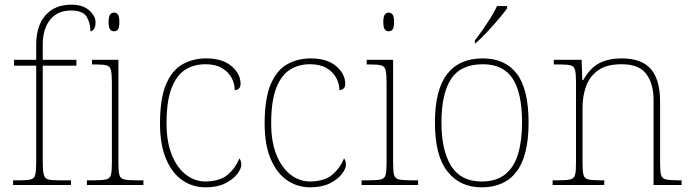

<svg xmlns="http://www.w3.org/2000/svg" viewBox="-20 -792 2965 822"><path d="M36 0V-20H68Q98 -20 112.5 -24Q127 -28 131 -44.5Q135 -61 135 -98V-511H40V-536H135V-600Q135 -682 175 -727Q215 -772 286 -772Q334 -772 361.5 -748Q389 -724 389 -697Q389 -677 382 -667.5Q375 -658 367 -658Q367 -695 350.5 -721Q334 -747 284 -747Q226 -747 194.5 -707.5Q163 -668 163 -600V-536H307V-511H163V-98Q163 -61 167.5 -44.5Q172 -28 186 -24Q200 -20 230 -20H284V0Z M468 -658Q458 -658 451.5 -666Q445 -674 445 -698Q445 -721 451.5 -729.5Q458 -738 468 -738Q479 -738 485 -729.5Q491 -721 491 -698Q491 -674 485 -666Q479 -658 468 -658ZM352 0V-20H382Q419 -20 435 -24Q451 -28 455 -43.5Q459 -59 459 -94V-438Q459 -475 455 -491.5Q451 -508 436.5 -512Q422 -516 392 -516H374V-536H487V-94Q487 -59 491 -43.5Q495 -28 511.5 -24Q528 -20 564 -20H594V0Z M860 10Q806 10 762 -19.5Q718 -49 691.5 -110Q665 -171 665 -263Q665 -369 690.5 -430Q716 -491 761 -516.5Q806 -542 863 -542Q932 -542 971 -509Q1010 -476 1010 -433Q1010 -408 985 -406Q985 -434 971 -459.5Q957 -485 929.5 -501Q902 -517 859 -517Q810 -517 772.5 -493Q735 -469 714 -413.5Q693 -358 693 -264Q693 -184 716 -128Q739 -72 777 -43.5Q815 -15 860 -15Q923 -16 956 -45Q989 -74 1005 -114Q1013 -103 1013 -86Q1013 -70 995.5 -47Q978 -24 944 -7Q910 10 860 10Z M1308 10Q1254 10 1210 -19.5Q1166 -49 1139.5 -110Q1113 -171 1113 -263Q1113 -369 1138.5 -430Q1164 -491 1209 -516.5Q1254 -542 1311 -542Q1380 -542 1419 -509Q1458 -476 1458 -433Q1458 -408 1433 -406Q1433 -434 1419 -459.5Q1405 -485 1377.5 -501Q1350 -517 1307 -517Q1258 -517 1220.5 -493Q1183 -469 1162 -413.5Q1141 -358 1141 -264Q1141 -184 1164 -128Q1187 -72 1225 -43.5Q1263 -15 1308 -15Q1371 -16 1404 -45Q1437 -74 1453 -114Q1461 -103 1461 -86Q1461 -70 1443.5 -47Q1426 -24 1392 -7Q1358 10 1308 10Z M1644 -658Q1634 -658 1627.5 -666Q1621 -674 1621 -698Q1621 -721 1627.5 -729.5Q1634 -738 1644 -738Q1655 -738 1661 -729.5Q1667 -721 1667 -698Q1667 -674 1661 -666Q1655 -658 1644 -658ZM1528 0V-20H1558Q1595 -20 1611 -24Q1627 -28 1631 -43.5Q1635 -59 1635 -94V-438Q1635 -475 1631 -491.5Q1627 -508 1612.5 -512Q1598 -516 1568 -516H1550V-536H1663V-94Q1663 -59 1667 -43.5Q1671 -28 1687.5 -24Q1704 -20 1740 -20H1770V0Z M2042 10Q1949 10 1895.5 -58Q1842 -126 1842 -267Q1842 -407 1894 -474.5Q1946 -542 2047 -542Q2142 -542 2192.5 -476.5Q2243 -411 2243 -267Q2243 -126 2192 -58Q2141 10 2042 10ZM2042 -15Q2106 -15 2144 -46.5Q2182 -78 2198.5 -134.5Q2215 -191 2215 -267Q2215 -395 2174.5 -456Q2134 -517 2047 -517Q1953 -517 1911.5 -454.5Q1870 -392 1870 -267Q1870 -148 1911.5 -81.5Q1953 -15 2042 -15ZM2013 -619Q2028 -638 2046 -664Q2064 -690 2081 -717Q2098 -744 2108 -766H2151V-756Q2139 -739 2114.5 -710Q2090 -681 2063 -652.5Q2036 -624 2015 -606H2013Z M2346 0V-20H2369Q2406 -20 2422 -24Q2438 -28 2442 -43.5Q2446 -59 2446 -94V-442Q2446 -477 2442 -492.5Q2438 -508 2423.5 -512Q2409 -516 2379 -516H2351V-536H2470L2473 -449H2477Q2507 -502 2546.5 -522Q2586 -542 2641 -542Q2727 -542 2766.5 -496.5Q2806 -451 2806 -357V-94Q2806 -59 2810 -43.5Q2814 -28 2830.5 -24Q2847 -20 2883 -20H2898V0H2778V-365Q2778 -432 2747.5 -474.5Q2717 -517 2641 -517Q2576 -517 2539.5 -490Q2503 -463 2488.5 -421Q2474 -379 2474 -334V-94Q2474 -59 2478 -43.5Q2482 -28 2498.5 -24Q2515 -20 2551 -20H2567V0Z"/></svg>

Font: Noto Serif Devanagari Thin
Style: Regular
Weight: 100
Designer: Universal Thirst, Indian Type Foundry and the Monotype Design Team
Foundry: Monotype Imaging Inc.
Version: Version 2.004; ttfautohint (v1.8.4.7-5d5b)